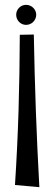

<svg xmlns="http://www.w3.org/2000/svg" viewBox="-20 -536 224 795"><path d="M143 239C131 24 124 -177 120 -393L62 -392C61 -178 56 16 42 230ZM130 -475C130 -497 111 -516 88 -516C65 -516 47 -497 47 -475C47 -452 65 -433 88 -433C111 -433 130 -452 130 -475Z"/></svg>

Font: Englebert
Style: Regular
Weight: 400
Designer: Astigmatic (AOETI)
Foundry: Astigmatic (AOETI)
Version: Version 1.000